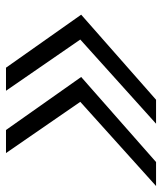

<svg xmlns="http://www.w3.org/2000/svg" viewBox="30 -571 541 641"><g transform="rotate(90 300.5 -250.5)"><path d="M393 -501 112 -248 283 0H206L29 -251L313 -501ZM601 -501 320 -248 491 0H414L237 -251L521 -501Z"/></g></svg>

Font: Red Hat Display VF
Style: Italic
Weight: 300
Italic angle: -12°
Designer: Pentagram, MCKL
Foundry: Pentagram, MCKL
Version: Version 1.023